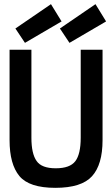

<svg xmlns="http://www.w3.org/2000/svg" viewBox="-20 -894 540 923"><path d="M54 -757 225 -874 276 -791 100 -688ZM268 -757 439 -874 490 -791 314 -688ZM26 -220V-655H131V-232Q131 -155 156 -120Q180 -85 248 -85Q316 -85 342 -119Q368 -153 368 -232V-655H473V-220Q473 -103 422.5 -47Q372 9 246 9Q120 9 73 -48Q26 -105 26 -220Z"/></svg>

Font: Lekton
Style: Bold
Weight: 700
Designer: Paolo Mazzetti, Luciano Perondi, Raffaele Flato, Elena Papassissa, Emilio Macchia, Michela Povoleri, Tobias Seemiller, R
Version: Version 34.000